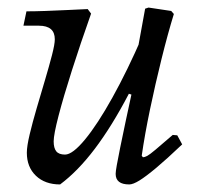

<svg xmlns="http://www.w3.org/2000/svg" viewBox="-20 -476 528 508"><path d="M139 12Q99 12 75 -11Q51 -34 51 -72Q51 -89 58.5 -120.5Q66 -152 77 -189.5Q88 -227 99 -264Q110 -301 117.5 -330Q125 -359 125 -372Q125 -408 83 -408H42L50 -446Q71 -446 100 -447Q129 -448 159 -449.5Q189 -451 212 -452L221 -440Q193 -361 170.5 -290.5Q148 -220 135 -170Q122 -120 122 -102Q122 -84 129 -75.5Q136 -67 152 -67Q172 -67 205 -107Q238 -147 277.5 -218Q317 -289 357 -381L345 -220L321 -228Q276 -142 231 -82.5Q186 -23 139 12ZM322 12Q286 12 286 -16Q286 -22 289 -39Q292 -56 298 -85.5Q304 -115 313 -157.5Q322 -200 334 -255L335 -294L364 -453L373 -456L433 -447L440 -439Q424 -387 407.5 -320.5Q391 -254 377 -187Q363 -120 355 -64L358 -60Q363 -60 369.5 -63.5Q376 -67 391.5 -80Q407 -93 437 -119L449 -118L462 -94Q421 -55 393.5 -32Q366 -9 349 1.5Q332 12 322 12Z"/></svg>

Font: Alegreya
Style: Italic
Weight: 400
Italic angle: -7°
Designer: Juan Pablo del Peral
Foundry: Huerta Tipografica
Version: Version 2.009